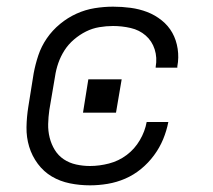

<svg xmlns="http://www.w3.org/2000/svg" viewBox="-20 -548 640 576"><path d="M250 8Q219 8 189.5 2Q160 -4 135.5 -18.5Q111 -33 93.5 -56.5Q76 -80 67.5 -108Q59 -136 59.5 -166.5Q60 -197 65 -228L81 -328Q86 -355 95 -382Q104 -409 120.5 -433Q137 -457 160 -476Q183 -495 209.5 -507Q236 -519 264 -523.5Q292 -528 319 -528Q346 -528 372 -524.5Q398 -521 421.5 -512Q445 -503 465 -487Q485 -471 497 -449.5Q509 -428 513 -401.5Q517 -375 512 -349Q512 -348 512 -347Q512 -346 512 -345H447Q447 -346 447 -346.5Q447 -347 447 -347Q452 -375 444 -400Q436 -425 417 -441.5Q398 -458 372 -464Q346 -470 319 -470Q299 -470 278 -466.5Q257 -463 238 -453.5Q219 -444 202 -429.5Q185 -415 173.5 -397Q162 -379 155 -359Q148 -339 145 -318L128 -218Q125 -197 124.5 -176Q124 -155 129 -135Q134 -115 144.5 -98Q155 -81 171.5 -70Q188 -59 208.5 -54.5Q229 -50 250 -50Q278 -50 307 -57.5Q336 -65 360 -83Q384 -101 399.5 -127.5Q415 -154 420 -182H485Q480 -156 469.5 -130.5Q459 -105 442 -82Q425 -59 403 -41Q381 -23 355.5 -12Q330 -1 303 3.5Q276 8 250 8ZM328 -210H229L245 -310H345Z"/></svg>

Font: Iosevka SS04 Lt Ex Obl
Style: Regular
Weight: 300
Width: 7
Italic angle: -9°
Monospace: yes
Designer: Belleve Invis
Foundry: Belleve Invis
Version: Version 19.0.0; ttfautohint (v1.8.4)